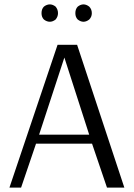

<svg xmlns="http://www.w3.org/2000/svg" viewBox="-20 -854 608 874"><path d="M207 -755Q193 -755 180 -765Q169 -776 169 -794Q169 -813 180 -824Q193 -834 207 -834Q220 -834 233 -824Q244 -811 244 -794Q244 -778 233 -765Q220 -755 207 -755ZM334 -765Q323 -776 323 -794Q323 -813 334 -824Q347 -834 360 -834Q373 -834 386 -824Q398 -812 398 -794Q398 -777 386 -765Q373 -755 360 -755Q347 -755 334 -765ZM23 0 242 -650H331L546 0H467L399 -200H144L76 0ZM158 -241H386L273 -592Z"/></svg>

Font: Arsenal
Style: Regular
Weight: 400
Designer: Andrij Shevchenko
Foundry: Stairsfor
Version: Version 2.001;PS 002.001;hotconv 1.0.88;makeotf.lib2.5.64775